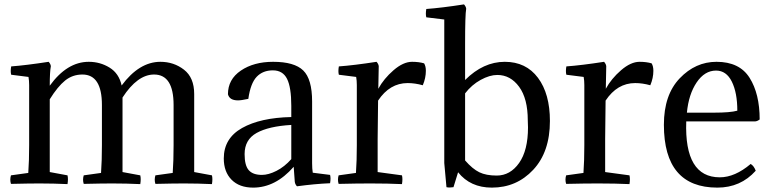

<svg xmlns="http://www.w3.org/2000/svg" viewBox="-20 -836 3529 876"><path d="M772 -357Q772 -496 683 -496Q607 -496 539 -391V-51L620 -36Q624 -20 620 4Q557 1 492 1Q446 1 362 3Q356 -16 362 -36L441 -47Q445 -102 445 -174V-357Q445 -496 356 -496Q311 -496 277 -468.5Q243 -441 207 -383V-51L288 -36Q292 -20 288 4Q225 1 160 1Q114 1 30 3Q24 -16 30 -36L109 -47Q113 -102 113 -174V-448Q113 -468 110 -485L31 -495Q27 -510 31 -533Q98 -538 202 -554Q211 -544 212 -534Q207 -508 207 -445Q286 -554 385 -554Q437 -554 480 -527.5Q523 -501 535 -446Q615 -554 712 -554Q773 -554 819.5 -518Q866 -482 866 -407V-51L947 -36Q951 -20 947 4Q884 1 819 1Q773 1 689 3Q683 -16 689 -36L768 -47Q772 -102 772 -174Z M1096 -133Q1096 -81 1115 -59.5Q1134 -38 1175 -38Q1205 -38 1241.5 -56.5Q1278 -75 1309 -110V-266Q1206 -260 1151 -229.5Q1096 -199 1096 -133ZM1309 -302V-353Q1309 -438 1289.5 -476.5Q1270 -515 1225 -515Q1179 -515 1151 -485.5Q1123 -456 1113 -385Q1081 -378 1066 -378Q1027 -378 1020 -406Q1020 -474 1079 -514Q1138 -554 1226 -554Q1323 -554 1363.5 -514.5Q1404 -475 1404 -373V-91Q1404 -66 1407 -48L1486 -38Q1490 -23 1486 0Q1415 3 1335 14Q1327 6 1325 -6L1320 -75Q1237 20 1135 20Q1072 20 1036.5 -16Q1001 -52 1001 -113Q1001 -205 1084.5 -252Q1168 -299 1309 -302Z M1708 -534 1706 -431Q1731 -477 1775.5 -515.5Q1820 -554 1860 -554Q1891 -554 1915 -547Q1923 -534 1923 -513Q1923 -480 1909 -447Q1873 -457 1840 -457Q1758 -457 1705 -377L1703 -202V-51L1814 -36Q1818 -20 1814 4Q1751 1 1670 1Q1609 1 1525 3Q1519 -16 1525 -36L1604 -47Q1608 -102 1608 -174V-448Q1608 -468 1605 -485L1526 -495Q1522 -510 1526 -533Q1595 -538 1698 -554Q1707 -544 1708 -534Z M2102 -471Q2185 -554 2283 -554Q2380 -554 2434.5 -481Q2489 -408 2489 -284Q2489 -143 2413 -61.5Q2337 20 2224 20Q2126 20 2070 -50L2049 18Q2030 21 2017 18L2007 -92V-747L1925 -757Q1921 -772 1925 -795Q1994 -800 2097 -816Q2106 -806 2107 -796Q2102 -770 2102 -634ZM2246 -35Q2308 -35 2348.5 -92.5Q2389 -150 2389 -255Q2389 -276 2388 -287Q2388 -386 2348.5 -440Q2309 -494 2249 -494Q2214 -494 2173 -471.5Q2132 -449 2102 -410V-104Q2136 -65 2167 -50Q2198 -35 2246 -35Z M2746 -534 2744 -431Q2769 -477 2813.5 -515.5Q2858 -554 2898 -554Q2929 -554 2953 -547Q2961 -534 2961 -513Q2961 -480 2947 -447Q2911 -457 2878 -457Q2796 -457 2743 -377L2741 -202V-51L2852 -36Q2856 -20 2852 4Q2789 1 2708 1Q2647 1 2563 3Q2557 -16 2563 -36L2642 -47Q2646 -102 2646 -174V-448Q2646 -468 2643 -485L2564 -495Q2560 -510 2564 -533Q2633 -538 2736 -554Q2745 -544 2746 -534Z M3425 -282H3111Q3102 -27 3264 -27Q3333 -27 3405 -88Q3420 -79 3428 -57Q3359 20 3253 20Q3009 20 3009 -267Q3009 -403 3081 -478.5Q3153 -554 3249 -554Q3354 -554 3400 -481Q3446 -408 3446 -291Q3436 -283 3425 -282ZM3247 -514Q3195 -514 3158.5 -460Q3122 -406 3114 -322H3238Q3312 -322 3344 -331Q3344 -413 3319 -463.5Q3294 -514 3247 -514Z"/></svg>

Font: Adamina
Style: Regular
Weight: 400
Designer: Cyreal (www.cyreal.org)
Foundry: Alexei Vanyashin
Version: Version 1.013